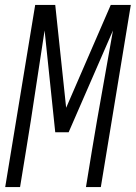

<svg xmlns="http://www.w3.org/2000/svg" viewBox="-20 -755 548 775"><path d="M1 0 122 -735H203L247 -320L427 -735H508L387 0H327L351 -147Q371 -268 393 -389.5Q415 -511 436 -632L257 -221H203L160 -632Q141 -511 123 -389.5Q105 -268 85 -147L61 0Z"/></svg>

Font: Iosevka Term Curly Light
Style: Italic
Weight: 300
Italic angle: -9°
Designer: Belleve Invis
Foundry: Belleve Invis
Version: Version 32.3.0